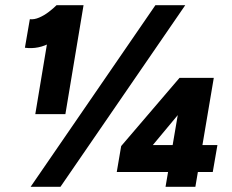

<svg xmlns="http://www.w3.org/2000/svg" viewBox="-20 -720 894 740"><path d="M116 -280 175 -634 198 -700H302L232 -280ZM76 -536 95 -646Q112 -644 131.5 -652.5Q151 -661 168.5 -674.5Q186 -688 198 -700L268 -626Q225 -584 177 -556.5Q129 -529 76 -536ZM98 0 579 -700H694L213 0ZM530 -114 447 -157 672 -420 728 -352ZM430 -57 447 -157 511 -161H818L800 -57ZM618 0 679 -358 672 -420H804L733 0Z"/></svg>

Font: Figtree Light Black
Style: Italic
Weight: 900
Italic angle: -9.5°
Version: Version 2.000